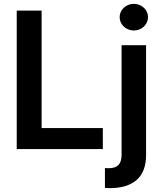

<svg xmlns="http://www.w3.org/2000/svg" viewBox="-20 -761 826 980"><path d="M65.4 -707H192.4V-107.4H504.9V0H65.4ZM725.6 -530.3V30.3Q725.6 114.7 678 157Q630.4 199.2 541 199.2Q525.4 199.2 515.6 198.2V96.7Q522.5 97.7 534.2 97.7Q569.3 97.7 585 80.6Q600.6 63.5 600.6 29.3V-530.3ZM590.8 -673.8Q590.8 -691.9 600.6 -707.5Q610.4 -723.1 627.2 -732.2Q644 -741.2 663.1 -741.2Q682.6 -741.2 699.2 -732.2Q715.8 -723.1 725.6 -707.5Q735.4 -691.9 735.4 -673.8Q735.4 -655.3 725.6 -639.4Q715.8 -623.5 699.2 -614.5Q682.6 -605.5 663.1 -605.5Q644 -605.5 627.2 -614.5Q610.4 -623.5 600.6 -639.4Q590.8 -655.3 590.8 -673.8Z"/></svg>

Font: Pretendard JP SemiBold
Style: Regular
Weight: 600
Designer: Base glyphs from Inter by Rasmus Andersson; Hangeul glyphs from Noto Sans CJK(Source Han Sans) by Jang Soo-young and Kan
Foundry: Kil Hyung-jin
Version: Version 1.309